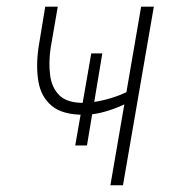

<svg xmlns="http://www.w3.org/2000/svg" viewBox="-20 -548 508 568"><path d="M282.7 -390.1 237.3 -117.7H202.6L250 -390.1ZM435.1 -528.3 343.8 0H306.6L397.5 -528.3ZM380.4 -289.1 377 -254.9Q355 -241.7 330.1 -231.4Q305.2 -221.2 279.3 -214.8Q253.4 -208.5 227.5 -208.5Q164.6 -208.5 133.1 -234.9Q101.6 -261.2 93.8 -305.9Q85.9 -350.6 93.8 -406.7L113.8 -528.3H150.9L129.9 -406.7Q123.5 -363.8 128.2 -326.2Q132.8 -288.6 155.8 -265.9Q178.7 -243.2 228.5 -243.7Q253.9 -244.6 280.5 -250.5Q307.1 -256.3 332.5 -266.1Q357.9 -275.9 380.4 -289.1Z"/></svg>

Font: Roboto Condensed ExtraLight
Style: Italic
Weight: 250
Italic angle: -12°
Designer: Christian Robertson
Foundry: Google
Version: Version 3.008; 2023